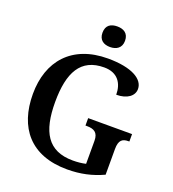

<svg xmlns="http://www.w3.org/2000/svg" viewBox="-164 -1056 1077 1192"><g transform="rotate(20 374.5 -460.5)"><path d="M406 -795C447 -795 481 -815 481 -863C481 -913 447 -931 406 -931C364 -931 332 -913 332 -863C332 -815 364 -795 406 -795ZM415 10C504 10 578 -7 652 -41V-211C652 -270 675 -285 714 -285H720V-334H430V-285H440C486 -285 515 -270 515 -215V-63C490 -57 460 -54 430 -54C264 -54 203 -162 203 -358C203 -554 262 -664 417 -664C507 -664 544 -604 544 -530C616 -530 659 -564 659 -609C659 -674 579 -724 420 -724C181 -724 56 -574 56 -358C56 -137 173 10 415 10Z"/></g></svg>

Font: Noto Serif Georgian SemiBold
Style: Regular
Weight: 600
Designer: Monotype Design Team, Akaki Razmadze
Foundry: Google LLC
Version: Version 2.003